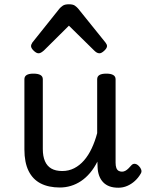

<svg xmlns="http://www.w3.org/2000/svg" viewBox="-20 -859 686 897"><path d="M260 17Q207 17 170 -2Q133 -21 113.5 -60.5Q94 -100 94 -161V-489Q94 -502 104.5 -508.5Q115 -515 136 -515Q158 -515 169 -508.5Q180 -502 180 -489V-163Q180 -129 190 -106Q200 -83 220 -71.5Q240 -60 271 -60Q301 -60 326.5 -73Q352 -86 372.5 -109.5Q393 -133 408.5 -166Q424 -199 434 -237V-489Q434 -502 444.5 -508.5Q455 -515 477 -515Q498 -515 509 -508.5Q520 -502 520 -489V-99Q520 -84 523.5 -74.5Q527 -65 534 -61Q541 -57 550 -57Q558 -57 565.5 -61Q573 -65 580.5 -72.5Q588 -80 595 -88Q602 -95 611.5 -93.5Q621 -92 630 -82Q637 -75 640 -65.5Q643 -56 637 -47Q626 -28 610 -13.5Q594 1 574.5 9.5Q555 18 533 18Q509 18 491.5 11.5Q474 5 462 -7.5Q450 -20 443.5 -37.5Q437 -55 436 -76L435 -104Q420 -74 400.5 -51Q381 -28 358.5 -13Q336 2 311 9.5Q286 17 260 17ZM160 -610Q150 -610 137.5 -622Q125 -634 125 -644Q125 -647 126 -650Q127 -653 131 -660L258 -819Q264 -826 273.5 -832.5Q283 -839 302 -839Q321 -839 330 -832.5Q339 -826 345 -819L473 -660Q478 -653 479 -650Q480 -647 480 -644Q480 -634 467 -622Q454 -610 445 -610Q438 -610 432 -613.5Q426 -617 420 -623L302 -739L185 -623Q178 -617 172 -613.5Q166 -610 160 -610Z"/></svg>

Font: Playwrite HR Lijeva
Style: Regular
Weight: 400
Designer: Veronika Burian, José Scaglione
Foundry: TypeTogether
Version: Version 1.002